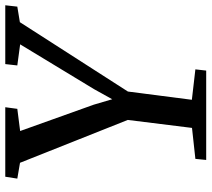

<svg xmlns="http://www.w3.org/2000/svg" viewBox="-56 -726 783 710"><g transform="rotate(-90 335.0 -371.5)"><path d="M98 0 102 -40 216.5 -52.5 246 -290 87.5 -688.5 29 -698.5 36 -743H293L287 -698.5L205 -688L302.5 -415.5L322.5 -347.5L360 -415L525.5 -688L447.5 -698.5L452.5 -743H670L665 -698.5L607.5 -689L351 -289.5L320.5 -53L433 -40L428.5 0Z"/></g></svg>

Font: Merriweather
Style: Italic
Weight: 400
Italic angle: -7.8°
Designer: Eben Sorkin
Foundry: Eben Sorkin
Version: Version 2.100